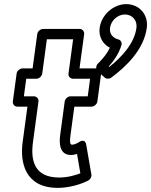

<svg xmlns="http://www.w3.org/2000/svg" viewBox="-20 -869 731 929"><path d="M451.5 -559.3C443.6 -547.7 443 -531.7 451.6 -524.2L487.4 -493.2C495.1 -486.5 508.5 -486.2 518.7 -493.7C590.5 -547 676 -628.5 690.2 -734C698.9 -797.7 654.5 -849 590.8 -849C528.6 -849 470.8 -797.5 462.2 -734C456.4 -690.4 478 -655.2 511.5 -638.1C491.2 -594.9 452.7 -560.3 451.5 -559.3ZM584 -799C620.3 -799 645.1 -770.3 640.2 -734C630.3 -660.1 571.5 -594.9 508.9 -545.2L506.2 -547.6C526.8 -570.3 552.8 -603.9 567.4 -649.5C571.7 -662.9 563.9 -675.5 552.5 -678.3C524.8 -685.1 508.6 -707.1 512.2 -734C517.2 -770.5 550.2 -799 584 -799ZM184.4 -513 206.8 -679H333.8L311.4 -513C309.3 -497.9 322.2 -488 333 -488H416L404.5 -403H321.5C306.4 -403 294.6 -388.7 293.1 -378L271.1 -215C264.5 -166.6 272.7 -119 323.1 -119C333.9 -119 346.7 -122.2 352.7 -124.2L368.8 -30.4C346 -21.6 308.1 -10 266.4 -10C144.3 -10 127.8 -94.9 139.5 -181L166.1 -378C168.2 -393.1 155.2 -403 144.5 -403H95.5L107 -488H156C171.1 -488 182.9 -502.3 184.4 -513ZM137.7 -538H88.7C78 -538 62.4 -528.1 60.4 -513L42.1 -378C40.7 -367.3 48.6 -353 63.7 -353H112.7L89.5 -181C76.5 -85.1 99.6 40 259.6 40C339.4 40 403.2 6.6 407 4.6C416.6 -0.9 424.2 -12.8 422.2 -24.4L397.5 -167.4C391.1 -204.8 360.3 -180 360.3 -180C359.9 -179.7 341.5 -169 329.8 -169C324.2 -169 314.6 -167.4 321.1 -215L339.7 -353H422.7C433.5 -353 449.1 -362.9 451.1 -378L469.4 -513C470.8 -523.7 462.9 -538 447.7 -538H364.7L387.2 -704C388.6 -714.7 380.7 -729 365.6 -729H188.6C177.8 -729 162.2 -719.1 160.2 -704Z"/></svg>

Font: Hussar Techniczny
Style: Bold 
Weight: 700
Foundry: Cannot Into Space Fonts
Version: Version 0.77